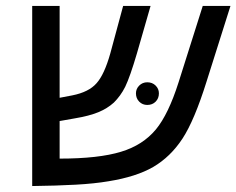

<svg xmlns="http://www.w3.org/2000/svg" viewBox="-20 -619 793 644"><path d="M393 -599H485L439 -439Q416 -361 400 -328Q392 -312 382.5 -299Q373 -286 362 -275Q340 -255 309.5 -242.5Q279 -230 231 -222L180 -213V-87Q311 -87 386 -110Q459 -132 503 -185Q545 -236 579 -343L660 -599H753L673 -346Q632 -215 592 -154Q552 -93 494 -59Q437 -26 344 -11Q297 -3 233.5 0.5Q170 4 88 5V-599H180V-291L222 -299Q278 -310 304 -340Q330 -369 350 -440ZM436 -306Q436 -321 447 -332Q458 -343 474 -343Q491 -343 502 -332Q513 -321 513 -306Q513 -289 502 -278Q491 -267 474 -267Q458 -267 447 -278Q436 -289 436 -306Z"/></svg>

Font: Libra Sans Modern
Style: Italic
Weight: 400
Italic angle: -12°
Foundry: Stefan Peev, Context Ltd
Version: Version 1.000